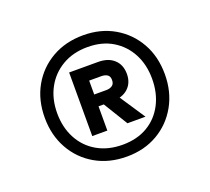

<svg xmlns="http://www.w3.org/2000/svg" viewBox="-80 -812 667 610"><g transform="rotate(-20 253.0 -507.0)"><path d="M254 -302Q194 -302 148 -328.5Q102 -355 76 -401.5Q50 -448 50 -507Q50 -567 76 -613Q102 -659 148 -685.5Q194 -712 254 -712Q313 -712 358.5 -685.5Q404 -659 430 -613Q456 -567 456 -507Q456 -448 430 -401.5Q404 -355 358.5 -328.5Q313 -302 254 -302ZM291 -401 231 -499H287L352 -401ZM254 -342Q303 -342 338.5 -363Q374 -384 393.5 -421.5Q413 -459 413 -507Q413 -555 393.5 -592Q374 -629 338.5 -650.5Q303 -672 254 -672Q205 -672 168.5 -650.5Q132 -629 112 -592Q92 -555 92 -507Q92 -459 112 -421.5Q132 -384 168.5 -363Q205 -342 254 -342ZM172 -401V-616H270Q304 -616 323.5 -598Q343 -580 343 -549Q343 -519 323.5 -501Q304 -483 270 -483H223V-401ZM223 -523H264Q276 -523 284 -528.5Q292 -534 292 -547Q292 -560 284 -565Q276 -570 264 -570H223Z"/></g></svg>

Font: DM Sans 36pt Medium
Style: Regular
Weight: 500
Designer: Colophon Foundry, Jonny Pinhorn
Foundry: Colophon Foundry
Version: Version 4.004;gftools[0.9.30]